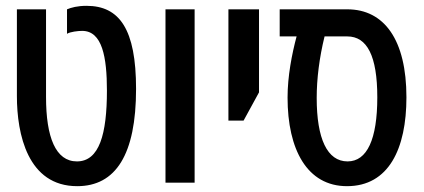

<svg xmlns="http://www.w3.org/2000/svg" viewBox="-20 -627 1454 659"><path d="M245 12C377 12 447 -96 447 -322C447 -527 390 -607 277 -607C246 -607 224 -601 210 -595V-511C221 -518 248 -521 262 -521C331 -521 347 -431 347 -316C347 -167 321 -73 244 -73C171 -73 138 -156 138 -294V-595H38V-297C38 -167 75 12 245 12Z M548 0H648V-595H548Z M764 -213H816L869 -310V-595H764Z M1171 12C1314 12 1375 -116 1375 -293C1375 -490 1299 -595 1172 -595H940V-502H998C982 -442 967 -366 967 -292C967 -114 1034 12 1171 12ZM1173 -73C1103 -73 1067 -151 1067 -291C1067 -356 1076 -429 1094 -502H1172C1240 -502 1275 -435 1275 -293C1275 -149 1240 -73 1173 -73Z"/></svg>

Font: Noto Sans Hebrew ExtraCondensed Medium
Style: Regular
Weight: 500
Width: 2
Designer: Monotype Design Team
Foundry: Monotype Imaging Inc.
Version: Version 2.004